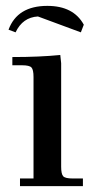

<svg xmlns="http://www.w3.org/2000/svg" viewBox="-20 -633 321 653"><path d="M9 -532Q39 -613 141 -613Q230 -613 265 -549L255 -523L109 -577Q57 -574 33 -523ZM22 -411V-439Q115 -439 185 -446L188 -418V-66Q188 -41 195 -33.5Q202 -26 227 -26H262V0H48V-26H94V-371Q94 -396 87 -403.5Q80 -411 55 -411Z"/></svg>

Font: Dihjauti
Style: Bold
Weight: 700
Designer: T. Christopher White
Version: Version 3.0.0